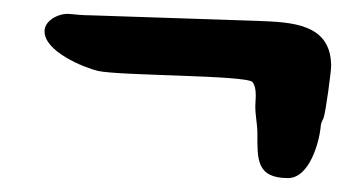

<svg xmlns="http://www.w3.org/2000/svg" viewBox="-20 -469 496 276"><path d="M394 -213C425 -213 439 -265 441 -287C441 -291 443 -295 445 -299C448 -306 456 -366 456 -374C456 -436 398 -437 350 -439L110 -447C100 -447 89 -448 79 -449C65 -450 44 -440 44 -424C44 -395 100 -372 121 -367C153 -360 335 -361 343 -351C350 -342 347 -325 347 -316C347 -303 350 -290 350 -278C350 -241 348 -213 394 -213Z"/></svg>

Font: ChillLongCangKaiShu Bold
Style: Regular
Weight: 700
Version: Version 3.500;Glyphs 3.1.1 (3135)